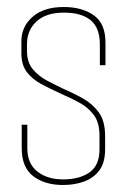

<svg xmlns="http://www.w3.org/2000/svg" viewBox="-20 -522 362 548"><path d="M160 6Q108 6 75 -19Q42 -44 42 -99V-166H58V-99Q58 -55 86.5 -32.5Q115 -10 160 -10Q207 -10 235.5 -30Q264 -50 264 -96V-134Q264 -172 248 -193.5Q232 -215 207.5 -228.5Q183 -242 155 -254Q124 -268 98 -282Q72 -296 56.5 -316.5Q41 -337 41 -370V-404Q41 -446 73 -474Q105 -502 162 -502Q214 -502 247.5 -478.5Q281 -455 281 -401V-336H265V-395Q265 -443 238.5 -464.5Q212 -486 162 -486Q112 -486 84.5 -461Q57 -436 57 -395V-377Q57 -344 74 -324Q91 -304 115 -291.5Q139 -279 160 -269Q190 -256 217.5 -240.5Q245 -225 262.5 -200.5Q280 -176 280 -134V-96Q280 -57 263 -35Q246 -13 219 -3.5Q192 6 160 6Z"/></svg>

Font: Alumni Sans Pinstripe
Style: Regular
Weight: 400
Designer: Robert E. Leuschke
Foundry: Robert E. Leuschke
Version: Version 1.010; ttfautohint (v1.8.4.7-5d5b)